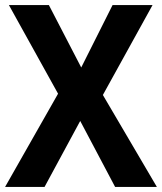

<svg xmlns="http://www.w3.org/2000/svg" viewBox="-20 -734 636 754"><path d="M596 0H432L295 -259L155 0H0L208 -366L15 -714H172L299 -469L422 -714H579L384 -361Z"/></svg>

Font: Noto Sans Thai SemiCondensed
Style: Bold
Weight: 700
Width: 4
Designer: Monotype Design Team
Foundry: Monotype Imaging Inc.
Version: Version 2.001